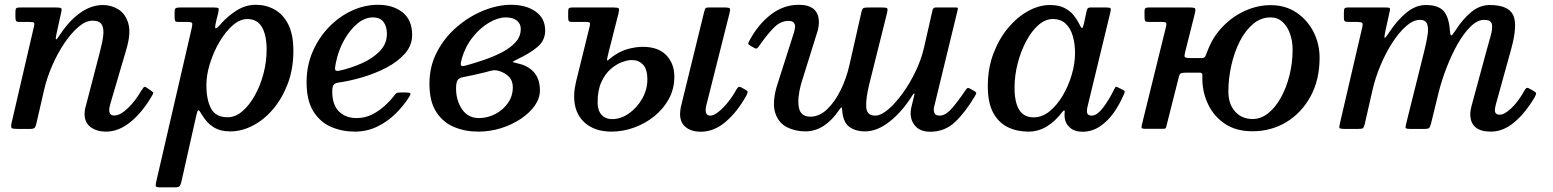

<svg xmlns="http://www.w3.org/2000/svg" viewBox="-20 -552 6648 822"><path d="M64.5 -520H220.5Q238.5 -520 242 -516.5Q245.5 -513 242 -499L222 -408Q217 -384.5 219.8 -383Q222.5 -381.5 239.5 -407.5Q278 -465 324.5 -497.8Q371 -530.5 421 -530.5Q456 -530.5 486.5 -512Q517 -493.5 529.2 -452Q541.5 -410.5 521 -341L451.5 -104.5Q447.5 -89.5 447.5 -80Q447.5 -72 451.8 -64.8Q456 -57.5 469.5 -57.5Q494.5 -57.5 527 -88.5Q559.5 -119.5 584 -162.5Q590.5 -172.5 594.8 -177.8Q599 -183 606.5 -177.5L624.5 -165.5Q632 -160 635 -157Q638 -154 631.5 -143.5Q591.5 -73.5 540.2 -31Q489 11.5 434 11.5Q394 11.5 368 -7.8Q342 -27 342 -64.5Q342 -69.5 343.2 -79.5Q344.5 -89.5 347 -96.5L407 -327Q418 -368 421.8 -398.8Q425.5 -429.5 415.8 -446.5Q406 -463.5 376.5 -463.5Q347 -463.5 315.5 -436.5Q284 -409.5 254.8 -365.8Q225.5 -322 203 -270Q180.5 -218 169 -168L136 -24.5Q133.5 -12.5 129.5 -6.2Q125.5 0 109.5 0H55.5Q33.5 0 29.8 -4Q26 -8 29.5 -25.5L125.5 -439Q128.5 -452.5 124.8 -455.2Q121 -458 104.5 -458H64Q51.5 -458 48.8 -462.5Q46 -467 46 -480V-500Q46 -512.5 49.2 -516.2Q52.5 -520 64.5 -520Z M750.5 -520H894.5Q912 -520 915 -516.8Q918 -513.5 914.5 -498L904.5 -457.5Q899.5 -437.5 902.2 -431.8Q905 -426 923.5 -447.5Q955 -483.5 993.5 -507.5Q1032 -531.5 1075 -531.5Q1118.5 -531.5 1155 -511.5Q1191.5 -491.5 1213.8 -448.2Q1236 -405 1236 -334Q1236 -258 1212.5 -195Q1189 -132 1150 -85.8Q1111 -39.5 1063 -14.5Q1015 10.5 966 10.5Q922.5 10.5 893.2 -8.2Q864 -27 845.5 -59.5Q833 -80.5 829.2 -80.5Q825.5 -80.5 820 -56L756.5 226.5Q753.5 239 749.5 244.5Q745.5 250 730 250H665Q649.5 250 647.5 245.5Q645.5 241 648 229.5L801 -432.5Q804 -446 803 -452Q802 -458 783.5 -458H744.5Q732.5 -458 730 -462.2Q727.5 -466.5 727.5 -479V-499.5Q727.5 -513.5 732.2 -516.8Q737 -520 750.5 -520ZM863.5 -187Q863.5 -127 883 -88.5Q902.5 -50 955 -50Q987 -50 1016.8 -75Q1046.5 -100 1070.2 -142Q1094 -184 1107.8 -235.5Q1121.5 -287 1121.5 -340Q1121.5 -401 1101.5 -435.8Q1081.5 -470.5 1038.5 -470.5Q1007 -470.5 976 -443.2Q945 -416 919.5 -372.5Q894 -329 878.8 -280Q863.5 -231 863.5 -187Z M1292.5 -200.5Q1292.5 -270 1318.2 -330Q1344 -390 1387.5 -435.2Q1431 -480.5 1485.8 -506Q1540.5 -531.5 1598.5 -531.5Q1663 -531.5 1703.8 -498.8Q1744.5 -466 1744.5 -403Q1744.5 -357.5 1713.5 -322.5Q1682.5 -287.5 1634 -262.2Q1585.5 -237 1531 -221Q1476.5 -205 1429 -198.5Q1413 -196 1407.8 -188.2Q1402.5 -180.5 1402.5 -159Q1402.5 -103.5 1431 -75Q1459.5 -46.5 1507 -46.5Q1542 -46.5 1572.2 -61.5Q1602.5 -76.5 1627.2 -99.2Q1652 -122 1670 -145.5Q1674.5 -152 1678.8 -154Q1683 -156 1695 -156H1718Q1733.5 -156 1736.5 -152.5Q1739.5 -149 1732 -137.5Q1709 -100.5 1674.5 -66.2Q1640 -32 1595.5 -10.2Q1551 11.5 1499 11.5Q1445 11.5 1398 -8.5Q1351 -28.5 1321.8 -75Q1292.5 -121.5 1292.5 -200.5ZM1433.5 -249.5Q1481 -260 1527.8 -280.5Q1574.5 -301 1605.2 -332.2Q1636 -363.5 1636.5 -406.5Q1636.5 -439 1621.8 -458.2Q1607 -477.5 1576 -477.5Q1542 -477.5 1509.8 -450.8Q1477.5 -424 1452.8 -379.5Q1428 -335 1417.5 -281Q1413.5 -262 1414.8 -254Q1416 -246 1433.5 -249.5Z M1818.5 -193Q1818.5 -268.5 1851.2 -330.5Q1884 -392.5 1936.8 -437.5Q1989.5 -482.5 2050.5 -507Q2111.5 -531.5 2168 -531.5Q2232.5 -531.5 2273.2 -502.5Q2314 -473.5 2314 -421.5Q2314 -378.5 2280.8 -350.8Q2247.5 -323 2197 -299.5Q2172 -287 2175 -286.2Q2178 -285.5 2206 -278Q2245 -268 2268.2 -240Q2291.5 -212 2291.5 -164.5Q2291.5 -131.5 2269.8 -100.2Q2248 -69 2210.5 -43.8Q2173 -18.5 2125.8 -3.5Q2078.5 11.5 2027 11.5Q1971.5 11.5 1924 -8.2Q1876.5 -28 1847.5 -73Q1818.5 -118 1818.5 -193ZM1974.5 -271.5Q2010.5 -281.5 2051.2 -295.2Q2092 -309 2128 -327.5Q2164 -346 2186.8 -370.8Q2209.5 -395.5 2209.5 -428Q2209.5 -451 2192.5 -464.2Q2175.5 -477.5 2145.5 -477.5Q2112 -477.5 2074 -455.2Q2036 -433 2004 -393Q1972 -353 1957 -300.5Q1951 -280.5 1953.2 -273.2Q1955.5 -266 1974.5 -271.5ZM2059 -243Q2034 -236.5 2007.8 -231Q1981.5 -225.5 1961.5 -221.5Q1944.5 -218 1938.5 -207.8Q1932.5 -197.5 1932.5 -173.5Q1932.5 -122.5 1958 -84.5Q1983.5 -46.5 2030.5 -46.5Q2067.5 -46.5 2100.8 -64Q2134 -81.5 2154.8 -111.2Q2175.5 -141 2175.5 -178.5Q2175.5 -207 2158.5 -223.8Q2141.5 -240.5 2117.5 -248Q2100.5 -253 2087.2 -250.2Q2074 -247.5 2059 -243Z M3103 -494.5 3003 -97.5Q3002 -93.5 3001.5 -88.2Q3001 -83 3001 -79.5Q3001 -71 3005.2 -64Q3009.5 -57 3021.5 -57Q3035 -57 3054.8 -72.2Q3074.5 -87.5 3095 -112.5Q3115.5 -137.5 3131.5 -166.5Q3136 -175 3140.8 -178.8Q3145.5 -182.5 3155 -177L3172 -167.5Q3180 -163 3180.8 -159Q3181.5 -155 3176.5 -145Q3138.5 -75.5 3088.2 -31.8Q3038 12 2980 12Q2941 12 2916.2 -7.2Q2891.5 -26.5 2891.5 -65Q2891.5 -70 2892.5 -78.5Q2893.5 -87 2894.5 -92.5L2995 -502.5Q2998 -515 3001.5 -517.5Q3005 -520 3014.5 -520H3081Q3101.5 -520 3104.5 -515.8Q3107.5 -511.5 3103 -494.5ZM2447 -205.5 2505 -441Q2507.5 -452 2504.5 -455Q2501.5 -458 2489 -458H2432.5Q2419.5 -458 2416 -461.2Q2412.5 -464.5 2412.5 -477V-504Q2412.5 -514.5 2416.5 -517.2Q2420.5 -520 2430.5 -520H2606.5Q2626 -520 2629 -516Q2632 -512 2628 -495L2585 -326Q2579 -301.5 2578.8 -295.8Q2578.5 -290 2585.5 -296.2Q2592.5 -302.5 2606.5 -312.5Q2639 -335 2671.8 -343.2Q2704.5 -351.5 2732 -351.5Q2798 -351.5 2832.5 -315.8Q2867 -280 2867 -223.5Q2867 -172 2843.8 -129Q2820.5 -86 2781.5 -54.5Q2742.5 -23 2694.8 -5.8Q2647 11.5 2598 11.5Q2524.5 11.5 2481.2 -28.8Q2438 -69 2438 -140Q2438 -155.5 2440.5 -172Q2443 -188.5 2447 -205.5ZM2538.5 -113.5Q2538.5 -79 2555.5 -60.5Q2572.5 -42 2600.5 -42Q2638 -42 2672.8 -66.5Q2707.5 -91 2729.5 -129.8Q2751.5 -168.5 2751.5 -212Q2751.5 -256.5 2732.5 -275.8Q2713.5 -295 2685.5 -295Q2667.5 -295 2642.8 -286Q2618 -277 2594.2 -256.2Q2570.5 -235.5 2554.5 -200.5Q2538.5 -165.5 2538.5 -113.5Z M3191 -382.5Q3228 -450 3281.8 -490.8Q3335.5 -531.5 3400 -531.5Q3486 -531.5 3486 -455.5Q3486 -450 3484.8 -440.2Q3483.5 -430.5 3481.5 -423L3410 -194Q3393 -133 3400 -92.8Q3407 -52.5 3449.5 -52.5Q3488 -52.5 3521.2 -84.2Q3554.5 -116 3579.2 -166.5Q3604 -217 3616.5 -273L3668.5 -502.5Q3671.5 -514.5 3676.8 -517.2Q3682 -520 3697.5 -520H3756.5Q3775.5 -520 3778.5 -516Q3781.5 -512 3777.5 -496L3701.5 -191.5Q3686.5 -131 3688.5 -94Q3690.5 -57 3727 -57Q3751 -57 3782 -83Q3813 -109 3844 -151.8Q3875 -194.5 3899.5 -245.5Q3924 -296.5 3935.5 -346.5L3972.5 -509Q3975 -520 3987 -520H4068.5Q4078 -520 4080 -518.5Q4082 -517 4080 -509.5L3979 -93.5Q3976 -80.5 3980.2 -68.8Q3984.5 -57 4003 -57Q4028 -57 4055.2 -88.2Q4082.5 -119.5 4111 -162Q4117.5 -172 4121.2 -174.5Q4125 -177 4132 -173L4149 -163.5Q4157 -158.5 4159 -155.5Q4161 -152.5 4154.5 -141.5Q4114 -73 4069.8 -30.5Q4025.5 12 3962 12Q3916 12 3894 -18.2Q3872 -48.5 3881.5 -92L3893.5 -141Q3896.5 -151.5 3893.8 -151.8Q3891 -152 3887 -145Q3844 -75.5 3790 -32.5Q3736 10.5 3684 10.5Q3641.5 10.5 3615 -9.8Q3588.5 -30 3585.5 -82Q3584.5 -93.5 3582 -92.2Q3579.5 -91 3573.5 -82.5Q3543.5 -37.5 3506.8 -13.5Q3470 10.5 3427.5 10.5Q3385.5 10.5 3350 -7Q3314.5 -24.5 3299.8 -66Q3285 -107.5 3304.5 -179L3380 -415.5Q3384 -430.5 3384 -440Q3384 -448 3378 -455.2Q3372 -462.5 3356 -462.5Q3321.5 -462.5 3293 -433.5Q3264.5 -404.5 3234 -361Q3227 -350.5 3222.5 -346Q3218 -341.5 3208 -347.5L3191.5 -357Q3181.5 -362.5 3183.8 -368.2Q3186 -374 3191 -382.5Z M4792.5 -150Q4774 -106 4748 -69.2Q4722 -32.5 4688.2 -10.2Q4654.5 12 4614 12Q4580.5 12 4560.5 -5.8Q4540.5 -23.5 4538 -49Q4537.5 -59 4537.5 -64.5Q4537.5 -70 4538.5 -74Q4538 -85 4528 -72.5Q4497.5 -32.5 4461.5 -10.5Q4425.5 11.5 4382 11.5Q4333.5 11.5 4294.2 -7.8Q4255 -27 4232 -69.5Q4209 -112 4209 -183Q4209 -259 4233 -322.5Q4257 -386 4296.2 -432.8Q4335.5 -479.5 4382.2 -505Q4429 -530.5 4474.5 -530.5Q4512.5 -530.5 4537 -518Q4561.5 -505.5 4576.5 -486.8Q4591.5 -468 4601 -448.5Q4608.5 -432.5 4612.2 -432Q4616 -431.5 4620 -448.5L4632.5 -506.5Q4634.5 -513.5 4637.5 -516.8Q4640.5 -520 4650 -520H4716.5Q4732 -520 4734.5 -516.2Q4737 -512.5 4734 -500.5L4635.5 -93.5Q4633.5 -85.5 4633.5 -75Q4633.5 -57 4654 -57Q4676.5 -57 4702.5 -91Q4728.5 -125 4750 -169.5Q4754 -177.5 4756 -179.8Q4758 -182 4766 -178L4786 -168Q4794 -164 4795 -161Q4796 -158 4792.5 -150ZM4582.5 -324.5Q4582.5 -364.5 4573 -397.5Q4563.5 -430.5 4542.5 -450.5Q4521.5 -470.5 4487 -470.5Q4455 -470.5 4425.8 -444.8Q4396.5 -419 4373.5 -376Q4350.5 -333 4337 -280.8Q4323.5 -228.5 4323.5 -175.5Q4323.5 -115 4343.2 -82.2Q4363 -49.5 4405.5 -49.5Q4441.5 -49.5 4473.5 -75.5Q4505.5 -101.5 4530 -143Q4554.5 -184.5 4568.5 -232.5Q4582.5 -280.5 4582.5 -324.5Z M5148.5 -331Q5171 -392.5 5214 -437.2Q5257 -482 5310.8 -506Q5364.5 -530 5419.5 -530Q5483.5 -530 5530.8 -498Q5578 -466 5603.8 -414.8Q5629.5 -363.5 5629.5 -305Q5629.5 -210 5590.8 -139.2Q5552 -68.5 5487 -29.2Q5422 10 5342.5 10Q5272.5 10 5225 -21.5Q5177.5 -53 5153 -103.8Q5128.5 -154.5 5127.5 -212Q5127.5 -224.5 5127.5 -232.8Q5127.5 -241 5115.5 -241H5060.5Q5043.5 -241 5036.8 -238.5Q5030 -236 5027 -223L4973.5 -11.5Q4971.5 -4 4969.5 -2.2Q4967.5 -0.5 4958 -0.5H4882.5Q4869.5 -0.5 4867.8 -4.2Q4866 -8 4868.5 -17.5L4972.5 -439.5Q4975 -451 4972 -454.5Q4969 -458 4955.5 -458H4900.5Q4887.5 -458 4883.8 -461.5Q4880 -465 4880 -478V-503.5Q4880 -514.5 4884.2 -517.2Q4888.5 -520 4899 -520H5073.5Q5093.5 -520 5096.5 -515.8Q5099.5 -511.5 5095.5 -494.5L5054 -329.5Q5049.5 -312.5 5052.5 -308Q5055.5 -303.5 5078 -303.5H5124.5Q5137 -303.5 5140.8 -311.8Q5144.5 -320 5148.5 -331ZM5239 -160Q5239 -106.5 5267.8 -74.5Q5296.5 -42.5 5342.5 -42.5Q5378.5 -42.5 5409.8 -67.5Q5441 -92.5 5464.2 -134.8Q5487.5 -177 5500.8 -230.2Q5514 -283.5 5514 -340Q5514 -376 5503 -407.2Q5492 -438.5 5471 -458Q5450 -477.5 5419.5 -477.5Q5378.5 -477.5 5345 -449.5Q5311.5 -421.5 5288 -375.2Q5264.5 -329 5251.8 -272.8Q5239 -216.5 5239 -160Z M5753 -520H5909Q5925 -520 5928.8 -518.2Q5932.5 -516.5 5929.5 -502.5L5911 -419Q5906 -395 5907.8 -390.5Q5909.5 -386 5928 -414.5Q5962.5 -466.5 6002 -498.5Q6041.5 -530.5 6084 -530.5Q6138 -530.5 6160.8 -504.5Q6183.5 -478.5 6187.5 -420Q6189 -400.5 6193 -400.2Q6197 -400 6209 -418.5Q6241.5 -469.5 6278.2 -500Q6315 -530.5 6358 -530.5Q6435.5 -530.5 6457.2 -489.5Q6479 -448.5 6449.5 -341L6384 -104.5Q6380 -89.5 6380 -80Q6380 -61 6400.5 -61Q6421.5 -61 6451.2 -89.5Q6481 -118 6505 -162Q6510.5 -171.5 6514.5 -174.8Q6518.5 -178 6529 -172L6544 -163.5Q6555 -157.5 6556.2 -153.2Q6557.5 -149 6550.5 -136Q6510 -67.5 6462.5 -28Q6415 11.5 6363 11.5Q6274.5 11.5 6274.5 -64.5Q6274.5 -69.5 6276 -79.5Q6277.5 -89.5 6279.5 -96.5L6342 -327Q6353 -367.5 6362 -399Q6371 -430.5 6367 -448.8Q6363 -467 6334.5 -467Q6305 -467 6275.8 -438.2Q6246.5 -409.5 6220.2 -363Q6194 -316.5 6173 -262Q6152 -207.5 6139 -155.5L6106 -20.5Q6102.5 -8 6098.2 -4Q6094 0 6078 0H6021.5Q5999 0 5997.8 -4.2Q5996.5 -8.5 6001 -26L6077 -331Q6087 -370.5 6091.8 -401.2Q6096.5 -432 6089.8 -449.5Q6083 -467 6059 -467Q6030.5 -467 5999.8 -440Q5969 -413 5940.8 -369Q5912.5 -325 5890.2 -272Q5868 -219 5856 -166.5L5823 -21.5Q5819.5 -8 5816 -4Q5812.5 0 5795 0H5739Q5715.5 0 5714.2 -5Q5713 -10 5717.5 -28L5812 -434.5Q5815.5 -450 5811.8 -454Q5808 -458 5788.5 -458H5756.5Q5742.5 -458 5738 -460.8Q5733.5 -463.5 5733.5 -477.5V-497Q5733.5 -511 5736.2 -515.5Q5739 -520 5753 -520Z"/></svg>

Font: Besley* Medium
Style: Italic
Weight: 500
Italic angle: -13°
Designer: Owen Earl
Foundry: indestructible type*
Version: Version 3.000; ttfautohint (v1.8.3)